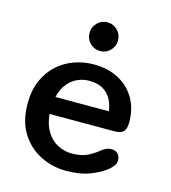

<svg xmlns="http://www.w3.org/2000/svg" viewBox="-105 -774 774 869"><g transform="rotate(15 282.0 -339.0)"><path d="M282.5 10.5Q220 10.5 163.8 -17.5Q107.5 -45.5 72.5 -101Q37.5 -156.5 37.5 -239Q37.5 -301.5 58 -348Q78.5 -394.5 113 -425.5Q147.5 -456.5 191.2 -472Q235 -487.5 281.5 -487.5Q348.5 -487.5 398.5 -461Q448.5 -434.5 476.2 -386.8Q504 -339 504 -274.5Q504 -245 491.8 -232Q479.5 -219 449.5 -219H146Q150 -171 170 -138.2Q190 -105.5 221 -88.8Q252 -72 287.5 -72Q334.5 -72 363 -86.8Q391.5 -101.5 411 -118Q421.5 -126.5 433.2 -132Q445 -137.5 459 -137.5Q477.5 -137.5 488.5 -126.2Q499.5 -115 499.5 -96.5Q499.5 -82.5 491.5 -71Q483.5 -59.5 470 -48.5Q442 -25.5 395.5 -7.5Q349 10.5 282.5 10.5ZM151.5 -300H402Q394.5 -354 363.8 -382.2Q333 -410.5 281 -410.5Q253 -410.5 226.8 -399Q200.5 -387.5 180.8 -363.2Q161 -339 151.5 -300ZM292.5 -553Q264.5 -553 245 -572.5Q225.5 -592 225.5 -620Q225.5 -648 245 -667.8Q264.5 -687.5 292.5 -687.5Q320 -687.5 339.5 -667.8Q359 -648 359 -620Q359 -592 339.5 -572.5Q320 -553 292.5 -553Z"/></g></svg>

Font: Sono Medium
Style: Regular
Weight: 500
Designer: Tyler Finck
Foundry: Tyler Finck
Version: Version 2.112